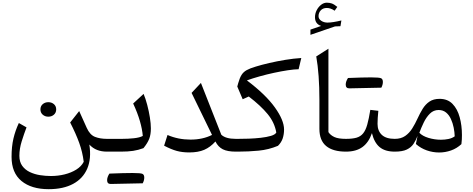

<svg xmlns="http://www.w3.org/2000/svg" viewBox="-20 -1108 3458 1403"><path d="M558.6 -296.4 613.8 -173.8Q636.7 -122.6 674.1 -107.9Q711.4 -93.3 761.2 -93.3H761.7V0H761.2Q721.2 0 689.5 -12.5Q657.7 -24.9 632.8 -51.8Q648.9 50.8 617.7 123.8Q586.4 196.8 514.4 235.6Q442.4 274.4 335.9 274.4Q209.5 274.4 137 214.6Q64.5 154.8 64.5 38.1Q64.5 -36.6 78.1 -95.2Q91.8 -153.8 117.7 -209L173.8 -177.2Q155.8 -130.4 138.7 -75.7Q121.6 -21 121.6 30.3Q121.6 75.2 142.6 104Q163.6 132.8 197.8 149.2Q231.9 165.5 272.5 171.9Q313 178.2 352.1 178.2Q403.8 178.2 452.1 166.3Q500.5 154.3 537.6 131.1Q574.7 107.9 591.8 74.2Q583 2.9 558.8 -64Q534.7 -130.9 492.7 -212.9ZM275.4 -308.6Q275.4 -332.5 292.2 -346.9Q309.1 -361.3 333 -361.3Q357.4 -361.3 374 -346.9Q390.6 -332.5 390.6 -308.6Q390.6 -284.7 374 -270Q357.4 -255.4 333 -255.4Q309.1 -255.4 292.2 -270Q275.4 -284.7 275.4 -308.6Z M788.6 236.3Q762.7 236.3 762.7 208.5Q762.7 186.5 779.3 160.6Q887.7 156.2 948.5 156.2Q1009.3 156.2 1021.7 162.8Q1034.2 169.4 1034.2 189.7Q1034.2 210 1022.9 231.4Q919.9 233.4 788.6 236.3ZM761.7 0Q745.6 0 745.6 -32.7V-60.5Q745.6 -93.3 761.7 -93.3H871.1Q917.5 -93.3 959.2 -97.9Q1001 -102.5 1023.4 -114.7Q1019.5 -163.6 1002.4 -222.9Q985.4 -282.2 953.1 -351.6L1029.3 -421.9Q1043.5 -388.2 1055.7 -342Q1067.9 -295.9 1075.2 -250Q1082.5 -204.1 1082.5 -169.9Q1082.5 -125 1070.3 -93.5Q1058.1 -62 1028.3 -25.4Q990.2 -11.2 952.6 -5.6Q915 0 863.3 0Z M1529.3 -122.1 1379.9 -429.2 1448.2 -502 1597.2 -123.5Q1628.9 -93.3 1703.1 -93.3H1703.6V0H1703.1Q1642.1 0 1608.2 -17.1Q1574.2 -34.2 1554.2 -74.2Q1517.1 -32.7 1472.7 -13.4Q1428.2 5.9 1362.8 5.9Q1312.5 5.9 1272 -5.1Q1231.4 -16.1 1179.2 -43.5L1204.1 -121.6Q1281.7 -87.9 1372.1 -87.9Q1461.4 -87.9 1529.3 -122.1Z M2181.6 -684.1 2162.1 -602.1Q2129.9 -601.6 2082.8 -594.5Q2035.6 -587.4 1982.4 -575.9Q1929.2 -564.5 1877.4 -550Q1825.7 -535.6 1784.2 -520.5Q1921.4 -417 1988.5 -323.2Q2055.7 -229.5 2055.7 -161.6Q2055.7 -126.5 2045.7 -96.4Q2035.6 -66.4 2011.2 -42.5Q1943.4 -14.2 1869.9 -7.1Q1796.4 0 1718.3 0H1703.6Q1687.5 0 1687.5 -32.7V-60.5Q1687.5 -93.3 1703.6 -93.3H1719.2Q1752.9 -93.3 1797.6 -94.7Q1842.3 -96.2 1885.5 -101.1Q1928.7 -106 1960 -115.2Q1991.2 -124.5 1999 -139.6Q1986.3 -212.9 1935.8 -274.4Q1885.3 -335.9 1797.9 -402.8L1753.4 -382.8L1713.9 -475.6L1720.7 -500.5Q1731.4 -538.6 1744.9 -560.3Q1758.3 -582 1782.5 -595.5Q1806.6 -608.9 1849.6 -621.6Q1890.6 -634.3 1947.3 -647.5Q2003.9 -660.6 2065.2 -670.7Q2126.5 -680.7 2181.6 -684.1Z M2379.9 -752V-142.6Q2394.5 -120.1 2423.3 -106.7Q2452.1 -93.3 2507.8 -93.3H2508.3V0H2507.8Q2412.6 0 2363.3 -41Q2314 -82 2314 -166.5V-378.4Q2314 -564.9 2291 -695.8ZM2307.6 -990.2Q2307.6 -969.2 2327.4 -956.1Q2347.2 -942.9 2373 -942.9Q2391.6 -942.9 2418 -947Q2444.3 -951.2 2474.6 -958.5L2467.8 -916.5L2428.2 -915L2248.5 -853.5V-891.6L2326.7 -918.5Q2281.7 -933.1 2281.7 -982.4Q2281.7 -1009.3 2294.2 -1033.4Q2306.6 -1057.6 2326.4 -1073Q2346.2 -1088.4 2368.2 -1088.4Q2388.2 -1088.4 2404.8 -1082.5Q2421.4 -1076.7 2444.8 -1057.6L2425.3 -1029.8Q2408.7 -1041 2394.8 -1045.4Q2380.9 -1049.8 2367.7 -1049.8Q2339.4 -1049.8 2323.5 -1032Q2307.6 -1014.2 2307.6 -990.2Z M2532.2 -462.4Q2506.3 -462.4 2506.3 -490.2Q2506.3 -512.2 2522.9 -538.1Q2631.3 -542.5 2692.1 -542.5Q2752.9 -542.5 2765.4 -535.9Q2777.8 -529.3 2777.8 -509Q2777.8 -488.8 2766.6 -467.3Q2663.6 -465.3 2532.2 -462.4ZM2508.3 0Q2492.2 0 2492.2 -32.7V-60.5Q2492.2 -93.3 2508.3 -93.3Q2555.2 -93.3 2585 -101.8Q2614.7 -110.4 2633.3 -133.1Q2651.9 -155.8 2663.6 -197.5Q2675.3 -239.3 2686 -305.2L2744.6 -298.3Q2738.8 -242.7 2738.8 -203.1Q2738.8 -152.3 2769.8 -122.8Q2800.8 -93.3 2864.3 -93.3H2864.7V0H2864.3Q2793.5 0 2753.9 -33.2Q2714.4 -66.4 2697.8 -135.3Q2674.8 -67.4 2628.7 -33.7Q2582.5 0 2508.3 0Z M3192.4 -385.7Q3251 -385.7 3286.9 -348.6Q3322.8 -311.5 3339.1 -251.2Q3355.5 -190.9 3355.5 -121.1Q3355.5 -104 3354.7 -88.4Q3354 -72.8 3351.6 -54.7Q3317.9 -23.4 3275.6 -8.5Q3233.4 6.3 3189 6.3Q3143.1 6.3 3098.9 -9Q3054.7 -24.4 3019 -55.7L3031.2 -115.2Q3019 -82.5 3001.5 -56.4Q2983.9 -30.3 2952.1 -15.1Q2920.4 0 2864.7 0Q2848.6 0 2848.6 -32.7V-60.5Q2848.6 -93.3 2864.7 -93.3Q2910.2 -93.3 2940.7 -114.5Q2971.2 -135.7 2992.4 -169.7Q3013.7 -203.6 3030.8 -241.2Q3048.3 -279.8 3068.4 -312.5Q3088.4 -345.2 3117.9 -365.5Q3147.5 -385.7 3192.4 -385.7ZM3185.1 -304.2Q3147.9 -304.2 3121.3 -277.6Q3094.7 -251 3076.2 -212.4Q3057.6 -173.8 3044.4 -137.7Q3066.9 -113.8 3111.3 -100.3Q3155.8 -86.9 3202.1 -86.9Q3230 -86.9 3256.6 -92.3Q3283.2 -97.7 3302.7 -111.8Q3301.8 -142.1 3295.2 -175.3Q3288.6 -208.5 3275.1 -238Q3261.7 -267.6 3239.5 -285.9Q3217.3 -304.2 3185.1 -304.2Z"/></svg>

Font: Pinar DS4-Regular
Style: Regular
Weight: 400
Designer: Amin Abedi
Version: Version 2.000